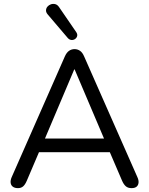

<svg xmlns="http://www.w3.org/2000/svg" viewBox="-20 -966 770 993"><path d="M73 7Q56 7 46.2 -0.5Q36.5 -8 35 -21Q33.5 -34 40.5 -50L315.5 -674.5Q324.5 -694.5 337.2 -703.2Q350 -712 365.5 -712Q381 -712 393.8 -703.2Q406.5 -694.5 415 -674.5L690.5 -50Q698 -34 696.5 -20.8Q695 -7.5 686 -0.2Q677 7 660.5 7Q641.5 7 630.5 -2.8Q619.5 -12.5 611.5 -31L538.5 -201L579 -179H150L191 -201L118.5 -31Q110 -11 99.5 -2Q89 7 73 7ZM364 -607 204.5 -230.5 180.5 -249.5H548.5L526 -230.5L366 -607ZM330.5 -769.5 227 -891Q217.5 -902 218 -912.8Q218.5 -923.5 225.5 -931.8Q232.5 -940 243.5 -943.8Q254.5 -947.5 266 -944.5Q277.5 -941.5 286 -928.5L374.5 -799.5Q381.5 -789 379 -779.5Q376.5 -770 368.2 -764.2Q360 -758.5 349.5 -759.2Q339 -760 330.5 -769.5Z"/></svg>

Font: Nunito ExtraLight
Style: Regular
Weight: 200
Designer: Vernon Adams
Foundry: Vernon Adams
Version: Version 3.602;April 4, 2023;FontCreator 14.0.0.2856 64-bit